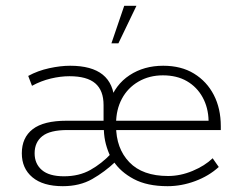

<svg xmlns="http://www.w3.org/2000/svg" viewBox="-20 -630 823 660"><path d="M196 10Q128 10 91.5 -20.5Q55 -51 55 -103Q55 -157 92.5 -186Q130 -215 209 -215H353L336 -200V-269Q336 -319 307.5 -343.5Q279 -368 219 -368Q188 -368 154.5 -360Q121 -352 90 -335L77 -369Q110 -387 149 -395.5Q188 -404 221 -404Q295 -404 333 -373.5Q371 -343 374 -280L356 -279Q376 -339 425.5 -371.5Q475 -404 541 -404Q603 -404 647 -377Q691 -350 715 -303.5Q739 -257 739 -196V-183H366V-215H697Q696 -260 676.5 -295.5Q657 -331 622.5 -351Q588 -371 540 -371Q493 -371 456 -349.5Q419 -328 399 -290.5Q379 -253 379 -205V-197Q379 -120 424.5 -72.5Q470 -25 558 -25Q600 -25 642 -42.5Q684 -60 711 -86L732 -56Q698 -25 651 -7.5Q604 10 556 10Q486 10 440 -14.5Q394 -39 370 -76L378 -75Q340 -39 297 -14.5Q254 10 196 10ZM200 -24Q252 -24 291 -46Q330 -68 362 -102L360 -91Q350 -112 344 -134.5Q338 -157 337 -183H212Q152 -183 125.5 -162Q99 -141 99 -103Q99 -67 124 -45.5Q149 -24 200 -24ZM363 -481 407 -610H449L387 -481Z"/></svg>

Font: Rokkitt SemiBold ExtraLight
Style: Regular
Weight: 250
Version: Version 3.103